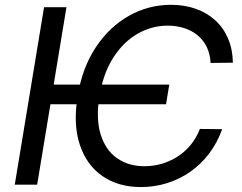

<svg xmlns="http://www.w3.org/2000/svg" viewBox="-20 -757 990 787"><path d="M673.8 -410.2 660.6 -329.6H163.6L176.8 -410.2ZM934.6 -500 843.3 -499Q841.3 -536.1 827.4 -564.5Q813.5 -592.8 789.8 -612.3Q766.1 -631.8 734.9 -641.8Q703.6 -651.9 667.5 -651.9Q602.5 -651.9 544.4 -618.9Q486.3 -585.9 444.8 -521.5Q403.3 -457 387.7 -363.3Q372.6 -270 392.6 -205.8Q412.6 -141.6 459.7 -108.6Q506.8 -75.7 571.8 -75.7Q607.9 -75.7 642.1 -85.4Q676.3 -95.2 706.8 -114.5Q737.3 -133.8 761 -162.4Q784.7 -190.9 799.3 -228.5L890.6 -227.5Q870.6 -171.4 836.9 -127.2Q803.2 -83 759.3 -52.5Q715.3 -22 664.1 -6.1Q612.8 9.8 558.1 9.8Q464.8 9.8 399.7 -35.4Q334.5 -80.6 306.9 -164.3Q279.3 -248 298.3 -363.3Q316.9 -478.5 372.1 -562.3Q427.2 -646 507.6 -691.7Q587.9 -737.3 681.2 -737.3Q736.3 -737.3 782.5 -720.9Q828.6 -704.6 862.3 -673.8Q896 -643.1 914.8 -599.1Q933.6 -555.2 934.6 -500ZM252.4 -727.5 132.3 0H40.5L160.6 -727.5Z"/></svg>

Font: Inter 17pt
Style: Italic
Weight: 400
Italic angle: -9.3988°
Version: Version 4.001;git-66647c0bb